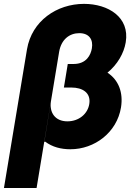

<svg xmlns="http://www.w3.org/2000/svg" viewBox="-44 -757 679 982"><path d="M599.1 -540.8C620.4 -669 509.6 -737.2 385.7 -737.2C246.4 -737.2 118.6 -649.9 94.1 -505L-23.8 204.5H143.1L258.5 -492.2C269.2 -555 311.1 -587.4 361.5 -587.4C411.6 -587.4 433.9 -555 425.8 -509.2C420.1 -476.6 398.8 -429.7 332 -429.7H302.6L286.9 -334.2L282.7 -309.3H321.7C376.8 -309.3 422.2 -283.4 412.6 -224.8C404.5 -174.4 359.4 -136.4 300.8 -136.4C236.9 -136.4 207.7 -182.5 216.6 -238.3L182.5 -30.9L186.8 -32.7C224.1 -4.6 268.5 6.4 316.1 6.4C440 6.4 554 -79.5 574.9 -207.7C587 -283.4 562.9 -347.7 505.7 -385.3C556.1 -426.5 589.8 -484 599.1 -540.8Z"/></svg>

Font: TID UI Extra Bold
Style: Italic
Weight: 800
Italic angle: -9.39999°
Designer: The TID Project Authors
Foundry: Bakken & Bæck
Version: Version 1.001;hotconv 1.0.109;makeotfexe 2.5.65596